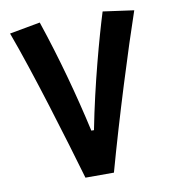

<svg xmlns="http://www.w3.org/2000/svg" viewBox="-80 -772 746 840"><g transform="rotate(-10 293.0 -351.5)"><path d="M231.9 0H358.4C423.8 -236.3 515.1 -526.4 569.3 -684.1L432.1 -703.1C399.4 -598.6 342.3 -392.1 304.7 -198.2H293C257.3 -358.9 210 -533.7 152.8 -703.1L16.6 -678.2C85.9 -491.2 180.2 -177.7 231.9 0Z"/></g></svg>

Font: Cascadia Mono NF
Style: Bold
Weight: 700
Monospace: yes
Designer: Aaron Bell
Foundry: Saja Typeworks
Version: Version 2404.023